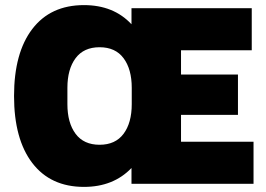

<svg xmlns="http://www.w3.org/2000/svg" viewBox="-20 -720 1040 752"><path d="M973 0H495V-62Q424 12 309 12Q178 12 106.5 -81.5Q35 -175 35 -344Q35 -513 106.5 -606.5Q178 -700 309 -700Q425 -700 495 -625V-688H966V-523H689V-428H912V-270H689V-165H973ZM496 -312V-376Q496 -449 464 -492Q432 -535 370 -535Q308 -535 276 -492Q244 -449 244 -376V-312Q244 -239 276 -196Q308 -153 370 -153Q432 -153 464 -196Q496 -239 496 -312Z"/></svg>

Font: Archicoco
Style: Regular
Weight: 400
Designer: Hector Gatti
Foundry: Hector Gatti
Version: 1.002